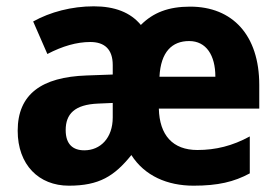

<svg xmlns="http://www.w3.org/2000/svg" viewBox="-20 -578 880 608"><path d="M582 -557C513 -557 465 -538 426 -499C393 -539 343 -558 277 -558C207 -558 139 -540 85 -510L130 -407C178 -432 223 -445 266 -445C311 -445 337 -422 337 -372V-342L254 -339C112 -334 36 -280 36 -164C36 -56 103 10 198 10C294 10 342 -20 396 -87C438 -21 510 10 593 10C670 10 721 -2 771 -29V-146C716 -116 663 -103 605 -103C527 -103 485 -150 483 -234H801V-309C801 -467 716 -557 582 -557ZM579 -448C633 -448 662 -403 662 -335H485C489 -414 525 -448 579 -448ZM291 -250 337 -252V-206C337 -141 298 -102 247 -102C211 -102 188 -121 188 -166C188 -217 216 -247 291 -250Z"/></svg>

Font: Noto Sans Armenian SemiCondensed Medium
Style: Regular
Weight: 500
Width: 4
Designer: Monotype Design Team
Foundry: Monotype Imaging Inc.
Version: Version 2.008